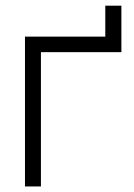

<svg xmlns="http://www.w3.org/2000/svg" viewBox="-20 -672 482 692"><path d="M70 0V-540H359.5V-651.5H417.5V-484H127.5V0Z"/></svg>

Font: Vela Sans Light
Style: Regular
Weight: 300
Designer: Principal design: Mikhail Sharanda - project Manrope.
Design modification: Ravid Balaliev
Foundry: Mikhail Sharanda
Version: Version 1.001